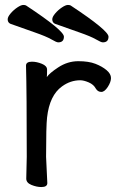

<svg xmlns="http://www.w3.org/2000/svg" viewBox="-20 -739 470 775"><path d="M215 -568Q208 -568 187.5 -580Q167 -592 119.5 -608.5Q72 -625 22 -643Q11 -648 11 -661Q11 -671 23 -685Q35 -699 50 -709Q65 -719 74 -719Q81 -719 85 -717Q238 -616 238 -591Q238 -568 215 -568ZM395 -568Q388 -568 367.5 -580Q347 -592 299.5 -608.5Q252 -625 202 -643Q191 -648 191 -661Q191 -671 203 -685Q215 -699 230 -709Q245 -719 254 -719Q261 -719 265 -717Q418 -616 418 -591Q418 -568 395 -568ZM147 16Q128 16 107 7.5Q86 -1 86 -18L88 -106Q88 -367 85 -474Q85 -490 109 -490Q128 -490 149 -481.5Q170 -473 170 -458Q170 -436 169 -428Q180 -444 215 -467Q253 -492 296 -492Q338 -492 365 -481.5Q392 -471 410 -456Q428 -441 428 -424Q428 -408 415 -388Q402 -368 389 -368Q375 -368 367 -381Q358 -398 338 -406.5Q318 -415 304 -415Q264 -415 230 -390Q180 -354 170 -265Q166 -230 166 -106L171 0Q171 16 147 16Z"/></svg>

Font: LXGW WenKai Medium
Style: Regular
Weight: 500
Designer: LXGW / Fontworks Inc.
Foundry: LXGW / Fontworks Inc.
Version: Version 1.501; October 10, 2024